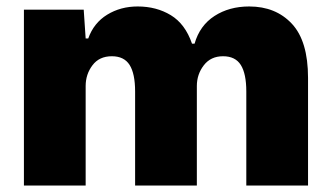

<svg xmlns="http://www.w3.org/2000/svg" viewBox="-20 -574 1018 594"><path d="M54 -544H239L245 -455H253Q270 -503 311.5 -528.5Q353 -554 406 -554Q464 -554 508.5 -527Q553 -500 574 -439H582Q598 -495 643.5 -524.5Q689 -554 751 -554Q833 -554 883 -500.5Q933 -447 933 -333V0H742V-291Q742 -346 725 -373Q708 -400 670 -400Q632 -400 610.5 -372Q589 -344 589 -308V0H398V-291Q398 -346 381 -373Q364 -400 326 -400Q287 -400 266 -372Q245 -344 245 -308V0H54Z"/></svg>

Font: Mona Sans Black
Style: Regular
Weight: 900
Designer: Deni Anggara
Foundry: GitHub
Version: Version 2.000